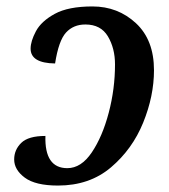

<svg xmlns="http://www.w3.org/2000/svg" viewBox="-20 -566 524 596"><path d="M160 10Q258 10 324.5 -46.5Q391 -103 424.5 -185.5Q458 -268 458 -348Q458 -442 402 -494Q346 -546 267 -546Q192 -546 150 -523Q108 -500 91.5 -469Q75 -438 75 -415Q75 -370 151 -369Q162 -440 185 -465Q208 -490 245 -490Q293 -490 315 -453Q337 -416 337 -366Q337 -290 317.5 -216Q298 -142 265 -93Q232 -44 189 -44Q118 -44 121 -144Q68 -144 46 -122.5Q24 -101 24 -71Q24 -39 57 -14.5Q90 10 160 10Z"/></svg>

Font: Noto Serif SemiCondensed Semi
Style: Italic
Weight: 600
Width: 4
Italic angle: -12°
Designer: Monotype Design Team
Foundry: Monotype Imaging Inc.
Version: Version 1.901